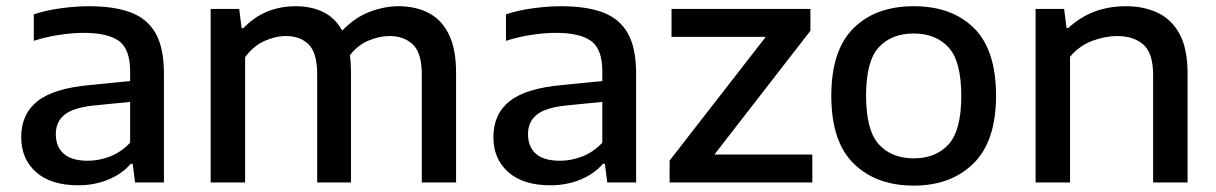

<svg xmlns="http://www.w3.org/2000/svg" viewBox="-20 -572 3814 602"><path d="M225.5 9Q140 9 93.2 -32.2Q46.5 -73.5 46.5 -142Q46.5 -214.5 97.8 -255Q149 -295.5 263.5 -305.5L388 -318V-348Q388 -418.5 352.5 -443.8Q317 -469 243 -469Q209.5 -469 168 -463Q126.5 -457 86 -444V-527Q125 -540 171.5 -546.2Q218 -552.5 259 -552.5Q338 -552.5 390 -533Q442 -513.5 468 -467.5Q494 -421.5 494 -341.5V0H403.5L396 -58.5H390Q362 -26 318.5 -8.5Q275 9 225.5 9ZM155 -151.5Q155 -112 179.8 -90Q204.5 -68 255.5 -68Q290.5 -68 325.2 -81.5Q360 -95 388 -124.5V-252.5L272 -241Q209 -234 182 -212Q155 -190 155 -151.5Z M640.5 0V-544H730L737.5 -484H743.5Q808.5 -552.5 908 -552.5Q955.5 -552.5 993 -534.5Q1030.5 -516.5 1053 -476Q1093.5 -518 1139.8 -535.2Q1186 -552.5 1229.5 -552.5Q1282.5 -552.5 1323.2 -531.8Q1364 -511 1387 -465Q1410 -419 1410 -343.5V0H1302.5V-338.5Q1302.5 -406 1274.5 -432.5Q1246.5 -459 1202 -459Q1170 -459 1136.5 -445.2Q1103 -431.5 1077 -399Q1080.5 -374.5 1080.5 -346V0H974.5V-338.5Q974.5 -406 948 -432.5Q921.5 -459 877 -459Q843 -459 808.2 -443Q773.5 -427 748.5 -392.5V0Z M1706 9Q1620.5 9 1573.8 -32.2Q1527 -73.5 1527 -142Q1527 -214.5 1578.2 -255Q1629.5 -295.5 1744 -305.5L1868.5 -318V-348Q1868.5 -418.5 1833 -443.8Q1797.5 -469 1723.5 -469Q1690 -469 1648.5 -463Q1607 -457 1566.5 -444V-527Q1605.5 -540 1652 -546.2Q1698.5 -552.5 1739.5 -552.5Q1818.5 -552.5 1870.5 -533Q1922.5 -513.5 1948.5 -467.5Q1974.5 -421.5 1974.5 -341.5V0H1884L1876.5 -58.5H1870.5Q1842.5 -26 1799 -8.5Q1755.5 9 1706 9ZM1635.5 -151.5Q1635.5 -112 1660.2 -90Q1685 -68 1736 -68Q1771 -68 1805.8 -81.5Q1840.5 -95 1868.5 -124.5V-252.5L1752.5 -241Q1689.5 -234 1662.5 -212Q1635.5 -190 1635.5 -151.5Z M2079.5 0V-68.5L2381 -456.5H2085.5V-544H2521V-475.5L2220 -87.5H2527V0Z M2845 10Q2727.5 10 2657 -58.8Q2586.5 -127.5 2586.5 -271.5Q2586.5 -414.5 2656 -483.5Q2725.5 -552.5 2845 -552.5Q2964.5 -552.5 3033.8 -484Q3103 -415.5 3103 -272Q3103 -129 3032.2 -59.5Q2961.5 10 2845 10ZM2845 -75.5Q2914 -75.5 2954 -119.2Q2994 -163 2994 -271Q2994 -380 2954 -423.5Q2914 -467 2845 -467Q2775.5 -467 2735.5 -423.8Q2695.5 -380.5 2695.5 -272.5Q2695.5 -163.5 2735.5 -119.5Q2775.5 -75.5 2845 -75.5Z M3227 0V-544H3316.5L3324 -484.5H3330Q3403 -552.5 3510.5 -552.5Q3567 -552.5 3610.8 -531.5Q3654.5 -510.5 3679 -464.5Q3703.5 -418.5 3703.5 -342.5V0H3595.5V-337.5Q3595.5 -405 3565.2 -432Q3535 -459 3482.5 -459Q3445.5 -459 3405 -444Q3364.5 -429 3335 -394V0Z"/></svg>

Font: Encode Sans SmExp Md
Style: Regular
Weight: 500
Width: 6
Designer: Multiple Designers
Foundry: Impallari Type
Version: Version 3.002; ttfautohint (v1.8.3) -l 8 -r 50 -G 200 -x 14 